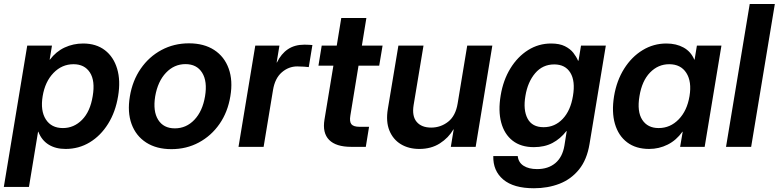

<svg xmlns="http://www.w3.org/2000/svg" viewBox="-42 -748 3967 978"><path d="M-22.5 204.1 96.7 -515.6H222.7L210.9 -444.3H212.4Q243.2 -485.4 287.1 -505.9Q331.1 -526.4 381.3 -526.4Q447.8 -526.4 492.2 -492.4Q536.6 -458.5 554.7 -397.9Q572.8 -337.4 559.6 -258.3Q546.4 -177.7 508.5 -117.2Q470.7 -56.6 415 -22.9Q359.4 10.7 292 10.7Q241.2 10.7 205.6 -11.5Q169.9 -33.7 153.3 -77.1H151.9L105.5 204.1ZM278.3 -95.7Q334.5 -95.7 376 -137.7Q417.5 -179.7 430.2 -258.3Q443.4 -336.4 416 -378.7Q388.7 -420.9 332.5 -420.9Q273.4 -420.9 230.5 -376.5Q187.5 -332 175.3 -258.3Q163.1 -184.1 191.4 -139.9Q219.7 -95.7 278.3 -95.7Z M831.1 11.7Q754.9 11.7 702.6 -22Q650.4 -55.7 628.2 -116.2Q606 -176.8 619.6 -257.3Q632.8 -337.4 675 -398.4Q717.3 -459.5 780.8 -493.4Q844.2 -527.3 920.4 -527.3Q997.1 -527.3 1049.1 -493.4Q1101.1 -459.5 1123 -398.4Q1145 -337.4 1131.3 -257.3Q1118.2 -177.2 1076.2 -116.7Q1034.2 -56.2 970.9 -22.2Q907.7 11.7 831.1 11.7ZM848.6 -94.2Q906.7 -94.2 948.2 -137.9Q989.7 -181.6 1002.4 -257.3Q1015.1 -333.5 987.8 -377.4Q960.4 -421.4 902.8 -421.4Q845.2 -421.4 803.5 -377.4Q761.7 -333.5 748.5 -257.3Q736.3 -181.2 763.7 -137.7Q791 -94.2 848.6 -94.2Z M1172.9 0 1258.3 -515.6H1381.3L1367.2 -429.7H1368.7Q1390.1 -474.1 1424.6 -497.3Q1459 -520.5 1508.8 -520.5Q1521.5 -520.5 1531.5 -519.8Q1541.5 -519 1549.3 -518.6L1530.8 -406.2Q1523.9 -407.2 1507.1 -408.4Q1490.2 -409.7 1472.2 -409.7Q1428.2 -409.7 1393.3 -379.4Q1358.4 -349.1 1348.6 -289.1L1300.8 0Z M1906.7 -515.6 1889.6 -413.6H1784.2L1742.7 -159.7Q1737.3 -128.4 1748 -115.2Q1758.8 -102.1 1790 -102.1H1837.9L1821.3 0H1747.1Q1669.4 0 1634.5 -35.4Q1599.6 -70.8 1610.8 -138.7L1656.2 -413.6H1580.1L1596.7 -515.6H1673.3L1696.3 -656.2H1824.2L1801.3 -515.6Z M2289.1 -220.7 2337.9 -515.6H2465.8L2380.9 0H2254.4L2269 -88.9H2267.6Q2242.7 -45.9 2198.5 -17.6Q2154.3 10.7 2093.8 10.7Q2040 10.7 2000 -13.4Q1960 -37.6 1941.4 -83.3Q1922.9 -128.9 1933.6 -193.4L1987.3 -515.6H2115.2L2064.9 -212.9Q2055.7 -156.7 2080.3 -127.4Q2105 -98.1 2154.3 -98.1Q2202.6 -98.1 2240.7 -127.9Q2278.8 -157.7 2289.1 -220.7Z M2677.7 210.9Q2574.2 210.9 2521.5 166.5Q2468.8 122.1 2470.7 46.9H2595.2Q2598.6 79.6 2625 96.4Q2651.4 113.3 2693.8 113.3Q2750.5 113.3 2786.9 82.8Q2823.2 52.2 2833 -6.3L2844.7 -80.1H2842.8Q2812.5 -41 2772.2 -19.8Q2731.9 1.5 2677.2 1.5Q2611.3 1.5 2569.1 -31.5Q2526.9 -64.5 2511 -123.8Q2495.1 -183.1 2508.3 -261.7Q2521 -339.4 2557.6 -399.2Q2594.2 -459 2647.7 -492.7Q2701.2 -526.4 2765.1 -526.4Q2808.1 -526.4 2835.4 -512.7Q2862.8 -499 2878.4 -479Q2894 -459 2902.3 -439H2904.8L2917.5 -515.6H3043.9L2960.9 -14.6Q2947.8 65.4 2907.5 115.2Q2867.2 165 2807.9 188Q2748.5 210.9 2677.7 210.9ZM2727.1 -100.1Q2784.2 -100.1 2824.2 -142.3Q2864.3 -184.6 2876.5 -259.3Q2889.2 -335 2863.3 -377.4Q2837.4 -419.9 2781.2 -419.9Q2722.2 -419.9 2684.1 -375.2Q2646 -330.6 2634.3 -259.3Q2622.1 -188 2645.3 -144Q2668.5 -100.1 2727.1 -100.1Z M3264.6 10.7Q3197.3 10.7 3152.6 -22.9Q3107.9 -56.6 3090.3 -117.2Q3072.8 -177.7 3085.9 -258.3Q3099.1 -337.4 3137.2 -397.9Q3175.3 -458.5 3231 -492.4Q3286.6 -526.4 3352.5 -526.4Q3402.8 -526.4 3439.9 -505.9Q3477.1 -485.4 3494.6 -444.3H3496.1L3507.8 -515.6H3632.8L3547.4 0H3422.4L3435.5 -77.1H3434.1Q3403.3 -33.7 3359.1 -11.5Q3314.9 10.7 3264.6 10.7ZM3313 -95.7Q3372.1 -95.7 3415 -139.9Q3458 -184.1 3470.2 -258.3Q3482.4 -332 3454.1 -376.5Q3425.8 -420.9 3366.7 -420.9Q3310.5 -420.9 3269.3 -378.7Q3228 -336.4 3215.3 -258.3Q3202.1 -179.7 3229.5 -137.7Q3256.8 -95.7 3313 -95.7Z M3904.8 -727.5 3784.2 0H3656.2L3776.9 -727.5Z"/></svg>

Font: Inter Display Semi Bold
Style: Italic
Weight: 600
Italic angle: -9.39999°
Designer: Rasmus Andersson
Foundry: rsms
Version: Version 4.000;git-4fc901f